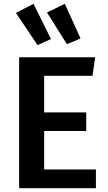

<svg xmlns="http://www.w3.org/2000/svg" viewBox="-20 -993 570 1013"><path d="M157 -973 249 -787 178 -755 64 -925ZM322 -973 405 -790 333 -760 228 -927ZM482 -691 468 -593H213V-400H435V-302H213V-99H486V0H81V-691Z"/></svg>

Font: FiraGO Medium
Style: Regular
Weight: 500
Designer: bBox Type
Foundry: bBox Type GmbH
Version: Version 1.001;PS 001.001;hotconv 1.0.88;makeotf.lib2.5.64775